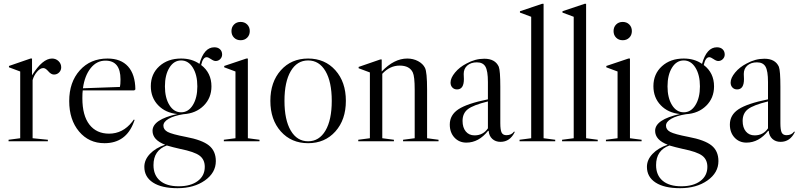

<svg xmlns="http://www.w3.org/2000/svg" viewBox="-20 -741 4196 1007"><path d="M151 -16 231 -8V0H25V-8L86 -16V-366L27 -388V-395L140 -434H148V-346Q203 -434 253 -434Q273 -434 287 -420.5Q301 -407 301 -388Q301 -372 290 -361Q279 -350 263 -350Q248 -350 233.5 -367Q219 -384 207 -384Q191 -384 174.5 -365Q158 -346 151 -321Z M690 -272 684 -267H414Q412 -254 412 -226Q412 -135 449 -87.5Q486 -40 552 -40Q624 -40 673 -102L682 -114L686 -112L682 -101Q641 10 528 10Q446 10 394.5 -51.5Q343 -113 343 -211Q343 -310 398.5 -372Q454 -434 544 -434Q614 -434 651.5 -392.5Q689 -351 690 -272ZM533 -423Q487 -423 455.5 -383.5Q424 -344 415 -278L609 -285Q612 -297 612 -325Q612 -423 533 -423Z M911 246Q828 246 782.5 216.5Q737 187 737 134Q737 97 766.5 66Q796 35 846 18Q780 -7 780 -55Q780 -114 910 -143Q848 -149 809.5 -189Q771 -229 771 -289Q771 -353 815.5 -393.5Q860 -434 930 -434Q986 -434 1026 -406Q1050 -493 1104 -493Q1123 -493 1134 -482.5Q1145 -472 1145 -455Q1145 -441 1135 -431Q1125 -421 1111 -421Q1101 -421 1086.5 -431Q1072 -441 1064 -441Q1044 -441 1035 -400Q1089 -359 1089 -288Q1089 -227 1048 -186.5Q1007 -146 942 -142Q892 -134 864.5 -118Q837 -102 837 -82Q837 -61 859.5 -49Q882 -37 955 -23Q1040 -7 1076 22Q1112 51 1112 104Q1112 165 1054.5 205.5Q997 246 911 246ZM925 40Q885 31 855 22Q785 47 785 125Q785 178 819.5 207Q854 236 917 236Q980 236 1017 208.5Q1054 181 1054 134Q1054 96 1027 75.5Q1000 55 925 40ZM868.5 -190Q892 -152 930 -152Q968 -152 991.5 -190Q1015 -228 1015 -288Q1015 -348 991.5 -386Q968 -424 930 -424Q892 -424 868.5 -386Q845 -348 845 -288Q845 -228 868.5 -190Z M1207.5 -543.5Q1194 -557 1194 -578Q1194 -599 1207.5 -612.5Q1221 -626 1242 -626Q1263 -626 1276.5 -612.5Q1290 -599 1290 -578Q1290 -557 1276.5 -543.5Q1263 -530 1242 -530Q1221 -530 1207.5 -543.5ZM1280 -16 1341 -8V0H1154V-8L1215 -16V-366L1156 -388V-395L1272 -434H1280Z M1453 -372.5Q1508 -434 1596 -434Q1684 -434 1739 -372.5Q1794 -311 1794 -212Q1794 -113 1739 -51.5Q1684 10 1596 10Q1508 10 1453 -51.5Q1398 -113 1398 -212Q1398 -311 1453 -372.5ZM1505 -368Q1472 -312 1472 -212Q1472 -112 1505 -56Q1538 0 1596 0Q1654 0 1687 -56Q1720 -112 1720 -212Q1720 -312 1687 -368Q1654 -424 1596 -424Q1538 -424 1505 -368Z M1985 -16 2046 -8V0H1859V-8L1920 -16V-361L1861 -383V-390L1974 -429H1982V-366Q2047 -434 2116 -434Q2147 -434 2172.5 -420.5Q2198 -407 2209 -385Q2220 -363 2220 -271V-16L2280 -8V0H2094V-8L2155 -16V-271Q2155 -340 2145 -361Q2128 -397 2076 -397Q2025 -397 1985 -354Z M2426 7Q2388 7 2363.5 -19.5Q2339 -46 2339 -88Q2339 -138 2384.5 -168Q2430 -198 2539 -220V-311Q2539 -369 2526 -391.5Q2513 -414 2481 -414Q2450 -414 2431 -397.5Q2412 -381 2412 -353Q2412 -350 2412.5 -340.5Q2413 -331 2413 -326Q2413 -272 2377 -272Q2362 -272 2352.5 -282Q2343 -292 2343 -308Q2343 -332 2366.5 -360.5Q2390 -389 2427 -408Q2472 -433 2520 -433Q2577 -433 2596 -391Q2604 -370 2604 -286V-95Q2604 -59 2611 -45.5Q2618 -32 2636 -32Q2663 -32 2676 -51L2680 -49Q2655 3 2605 3Q2579 3 2562 -12.5Q2545 -28 2543 -54L2540 -55Q2491 7 2426 7ZM2469 -31Q2514 -31 2539 -68V-209Q2462 -190 2434 -168.5Q2406 -147 2406 -107Q2406 -72 2423 -51.5Q2440 -31 2469 -31Z M2831 -16 2892 -8V0H2705V-8L2766 -16V-653L2707 -675V-682L2823 -721H2831Z M3054 -16 3115 -8V0H2928V-8L2989 -16V-653L2930 -675V-682L3046 -721H3054Z M3211.5 -543.5Q3198 -557 3198 -578Q3198 -599 3211.5 -612.5Q3225 -626 3246 -626Q3267 -626 3280.5 -612.5Q3294 -599 3294 -578Q3294 -557 3280.5 -543.5Q3267 -530 3246 -530Q3225 -530 3211.5 -543.5ZM3284 -16 3345 -8V0H3158V-8L3219 -16V-366L3160 -388V-395L3276 -434H3284Z M3547 246Q3464 246 3418.5 216.5Q3373 187 3373 134Q3373 97 3402.5 66Q3432 35 3482 18Q3416 -7 3416 -55Q3416 -114 3546 -143Q3484 -149 3445.5 -189Q3407 -229 3407 -289Q3407 -353 3451.5 -393.5Q3496 -434 3566 -434Q3622 -434 3662 -406Q3686 -493 3740 -493Q3759 -493 3770 -482.5Q3781 -472 3781 -455Q3781 -441 3771 -431Q3761 -421 3747 -421Q3737 -421 3722.5 -431Q3708 -441 3700 -441Q3680 -441 3671 -400Q3725 -359 3725 -288Q3725 -227 3684 -186.5Q3643 -146 3578 -142Q3528 -134 3500.5 -118Q3473 -102 3473 -82Q3473 -61 3495.5 -49Q3518 -37 3591 -23Q3676 -7 3712 22Q3748 51 3748 104Q3748 165 3690.5 205.5Q3633 246 3547 246ZM3561 40Q3521 31 3491 22Q3421 47 3421 125Q3421 178 3455.5 207Q3490 236 3553 236Q3616 236 3653 208.5Q3690 181 3690 134Q3690 96 3663 75.5Q3636 55 3561 40ZM3504.5 -190Q3528 -152 3566 -152Q3604 -152 3627.5 -190Q3651 -228 3651 -288Q3651 -348 3627.5 -386Q3604 -424 3566 -424Q3528 -424 3504.5 -386Q3481 -348 3481 -288Q3481 -228 3504.5 -190Z M3895 7Q3857 7 3832.5 -19.5Q3808 -46 3808 -88Q3808 -138 3853.5 -168Q3899 -198 4008 -220V-311Q4008 -369 3995 -391.5Q3982 -414 3950 -414Q3919 -414 3900 -397.5Q3881 -381 3881 -353Q3881 -350 3881.5 -340.5Q3882 -331 3882 -326Q3882 -272 3846 -272Q3831 -272 3821.5 -282Q3812 -292 3812 -308Q3812 -332 3835.5 -360.5Q3859 -389 3896 -408Q3941 -433 3989 -433Q4046 -433 4065 -391Q4073 -370 4073 -286V-95Q4073 -59 4080 -45.5Q4087 -32 4105 -32Q4132 -32 4145 -51L4149 -49Q4124 3 4074 3Q4048 3 4031 -12.5Q4014 -28 4012 -54L4009 -55Q3960 7 3895 7ZM3938 -31Q3983 -31 4008 -68V-209Q3931 -190 3903 -168.5Q3875 -147 3875 -107Q3875 -72 3892 -51.5Q3909 -31 3938 -31Z"/></svg>

Font: Libre Caslon Display
Style: Regular
Weight: 400
Designer: Pablo Impallari, Rodrigo Fuenzalida
Foundry: Pablo Impallari, Rodrigo Fuenzalida
Version: Version 1.002